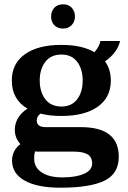

<svg xmlns="http://www.w3.org/2000/svg" viewBox="-20 -716 595 894"><path d="M218 -639Q218 -664 233 -680Q248 -696 274 -696Q299 -696 314 -680Q329 -664 329 -639Q329 -615 313.5 -599Q298 -583 274 -583Q248 -583 233 -598.5Q218 -614 218 -639ZM533 14Q533 93 466 125.5Q399 158 262 158Q154 158 95 125Q36 92 36 31Q36 10 45.5 -10Q55 -30 75 -45Q49 -73 49 -112Q49 -140 63.5 -165.5Q78 -191 108 -210Q35 -253 35 -341Q35 -420 96 -463.5Q157 -507 266 -507Q361 -507 420 -473Q432 -487 439.5 -501.5Q447 -516 447 -525H539Q535 -503 518 -478Q501 -453 469 -430Q496 -393 496 -341Q496 -262 435 -219Q374 -176 266 -176Q212 -176 168 -187Q151 -173 151 -155Q151 -124 193 -124H357Q533 -124 533 14ZM165 -341Q165 -288 191 -254Q217 -220 266 -220Q314 -220 339.5 -254Q365 -288 365 -341Q365 -394 339.5 -428Q314 -462 266 -462Q217 -462 191 -428Q165 -394 165 -341ZM409 45Q409 15 387.5 2.5Q366 -10 324 -10H163Q149 -10 143 -11Q139 2 139 22Q139 64 174.5 87Q210 110 270 110Q333 110 371 93.5Q409 77 409 45Z"/></svg>

Font: Trirong SemiBold
Style: Regular
Weight: 600
Designer: Katatrad Team
Foundry: CadsonDemak
Version: Version 1.000